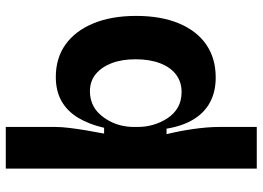

<svg xmlns="http://www.w3.org/2000/svg" viewBox="-142 -609 908 664"><g transform="rotate(-90 312.0 -277.0)"><path d="M61 157V-274V-711H205V-541Q205 -518 201.5 -490Q198 -462 193 -432Q188 -402 182 -371H202Q214 -423 236.5 -460.5Q259 -498 294 -518Q329 -538 378 -538Q443 -538 490 -504.5Q537 -471 563 -408.5Q589 -346 589 -260Q589 -174 563 -112Q537 -50 489.5 -17.5Q442 15 376 15Q327 15 290.5 -4.5Q254 -24 231 -62Q208 -100 199 -155H180Q185 -135 189.5 -112Q194 -89 197.5 -65Q201 -41 203 -17.5Q205 6 205 27V157ZM326 -103Q361 -103 386.5 -122.5Q412 -142 425.5 -178Q439 -214 439 -262Q439 -310 425.5 -345Q412 -380 387.5 -400Q363 -420 328 -420Q305 -420 285 -411.5Q265 -403 250.5 -387.5Q236 -372 225.5 -352.5Q215 -333 210 -311.5Q205 -290 205 -269V-253Q205 -227 212.5 -201Q220 -175 235 -152Q250 -129 272.5 -116Q295 -103 326 -103Z"/></g></svg>

Font: Bricolage Grotesque 18pt
Style: Bold
Weight: 700
Designer: Mathieu Triay
Foundry: Atelier Triay
Version: Version 1.000;gftools[0.9.30]